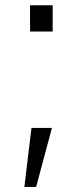

<svg xmlns="http://www.w3.org/2000/svg" viewBox="-20 -575 309 742"><path d="M74.2 147.5 101.6 -80.6H180.7L119.6 147.5ZM96.2 -453.1V-554.7H183.6V-453.1Z"/></svg>

Font: Oxygen Light
Style: Regular
Weight: 300
Designer: vernon adams
Foundry: Vernon Adams
Version: Version Release 0.2.3 webfont; ttfautohint (v0.93.3-1d66) -l